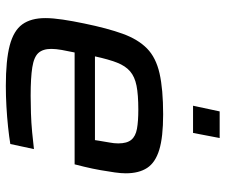

<svg xmlns="http://www.w3.org/2000/svg" viewBox="-76 -670 755 642"><g transform="rotate(90 301.0 -349.5)"><path d="M268 8Q182 8 132.5 -5Q83 -18 62 -47Q41 -76 41 -124Q41 -149 46 -182.5Q51 -216 59 -254Q75 -332 93.5 -383Q112 -434 142.5 -464Q173 -494 226 -506Q279 -518 363 -518Q439 -518 481.5 -505Q524 -492 542 -464.5Q560 -437 560 -393Q560 -377 557 -356Q554 -335 549.5 -309Q545 -283 538 -254L530 -222H156Q151 -199 147.5 -179Q144 -159 144 -144Q144 -116 157.5 -101Q171 -86 205.5 -80.5Q240 -75 301 -75Q327 -75 359 -76Q391 -77 422.5 -80Q454 -83 479 -86L462 -7Q438 -3 405 0.5Q372 4 336.5 6Q301 8 268 8ZM169 -290H449L451 -303Q454 -323 457 -338.5Q460 -354 460 -368Q460 -397 448 -411.5Q436 -426 411 -430.5Q386 -435 347 -435Q297 -435 267 -429Q237 -423 219 -407.5Q201 -392 190 -364Q179 -336 169 -290ZM334 -618 353 -707H442L425 -618Z"/></g></svg>

Font: Saira Expanded Medium
Style: Italic
Weight: 500
Width: 7
Italic angle: -12°
Designer: Hector Gatti with collaboration of the Omnibus-Type team
Foundry: Omnibus-Type
Version: Version 1.101